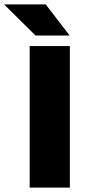

<svg xmlns="http://www.w3.org/2000/svg" viewBox="-82 -847 388 867"><path d="M233.5 -639V0H52V-639ZM-62 -827H124.5L231.5 -688V-686.5H78.5L-62 -825.5Z"/></svg>

Font: Anek Devanagari Medium ExtraBold
Style: Regular
Weight: 800
Version: Version 1.003